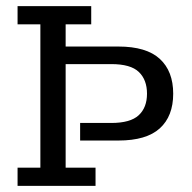

<svg xmlns="http://www.w3.org/2000/svg" viewBox="-20 -603 624 623"><path d="M37 0V-59H111V-524H37V-583H276V-524H193V-452H364Q455 -452 498.5 -412Q542 -372 542 -299Q542 -226 498.5 -186.5Q455 -147 364 -147H240V-204H341Q403 -204 430 -229Q457 -254 457 -299Q457 -344 430.5 -369.5Q404 -395 341 -395H193V-59H290V0Z"/></svg>

Font: Rokkitt
Style: Regular
Weight: 400
Designer: Vernon Adams
Foundry: Vernon Adams
Version: Version 3.103